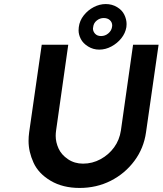

<svg xmlns="http://www.w3.org/2000/svg" viewBox="-20 -922 803 948"><path d="M373 6Q290 6 230 -29.5Q170 -65 145.5 -119Q121 -173 121 -226Q121 -247 124 -269L186 -701H317L257 -278Q255 -264 255 -251Q255 -220 269 -189Q283 -158 315.5 -136Q348 -114 390 -114Q436 -114 476.5 -136Q517 -158 543.5 -194.5Q570 -231 577 -278L637 -701H763L701 -269Q690 -190 643.5 -127.5Q597 -65 527 -29.5Q457 6 373 6ZM470 -677Q440 -677 415 -692.5Q390 -708 379 -729.5Q368 -751 368 -772Q368 -780 369 -788Q373 -820 393.5 -846Q414 -872 443 -887Q472 -902 502 -902Q533 -902 558 -887Q583 -872 594 -849Q605 -826 605 -803Q605 -796 604 -788Q599 -758 579 -733Q559 -708 530 -692.5Q501 -677 470 -677ZM479 -744Q499 -744 514.5 -757Q530 -770 533 -788Q534 -792 534 -796Q534 -812 522.5 -822.5Q511 -833 492 -833Q473 -833 457.5 -820.5Q442 -808 440 -788Q439 -784 439 -781Q439 -767 449.5 -755.5Q460 -744 479 -744Z"/></svg>

Font: Lexend Med
Style: Italic
Weight: 500
Italic angle: -8.13011°
Designer: Bonnie Shaver-Troup, Thomas Jockin
Foundry: Lexend
Version: Version 1.007